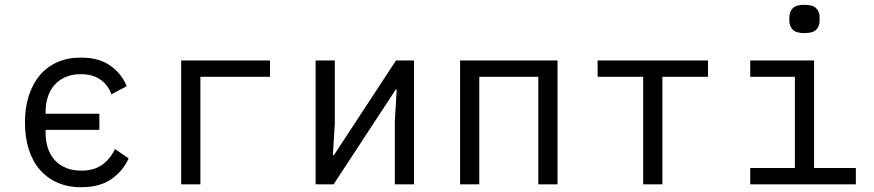

<svg xmlns="http://www.w3.org/2000/svg" viewBox="-20 -768 3640 800"><path d="M318 12Q262 12 218.5 -7.5Q175 -27 145 -62Q115 -97 99.5 -147Q84 -197 84 -258Q84 -319 100 -369Q116 -419 146 -454.5Q176 -490 219 -509Q262 -528 317 -528Q392 -528 439 -495Q486 -462 508 -409L444 -375Q430 -415 397.5 -437Q365 -459 317 -459Q282 -459 254.5 -447.5Q227 -436 208 -415Q189 -394 179.5 -365Q170 -336 170 -302V-294H394V-227H170V-214Q170 -180 179.5 -151Q189 -122 208 -101Q227 -80 255 -68.5Q283 -57 319 -57Q371 -57 405 -81Q439 -105 459 -147L516 -108Q493 -56 444.5 -22Q396 12 318 12Z M735 -516H1105V-448H815V0H735Z M1295 -516H1375V-253L1367 -121H1371L1630 -516H1705V0H1625V-263L1633 -395H1629L1370 0H1295Z M1897 -516H2303V0H2223V-448H1977V0H1897Z M2660 -448H2470V-516H2930V-448H2740V0H2660Z M3332 -630Q3297 -630 3283 -644.5Q3269 -659 3269 -681V-697Q3269 -719 3283 -733.5Q3297 -748 3332 -748Q3367 -748 3381 -733.5Q3395 -719 3395 -697V-681Q3395 -659 3381 -644.5Q3367 -630 3332 -630ZM3106 -68H3292V-448H3106V-516H3372V-68H3546V0H3106Z"/></svg>

Font: IBM Plex Mono
Style: Regular
Weight: 400
Monospace: yes
Designer: Mike Abbink, Paul van der Laan, Pieter van Rosmalen
Foundry: Bold Monday
Version: Version 2.3